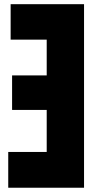

<svg xmlns="http://www.w3.org/2000/svg" viewBox="-20 -879 452 899"><path d="M373.5 0H18.6V-167.5H198.7V-364.3H36.6V-525.9H198.7V-693.4H29.8V-859.4H373.5Z"/></svg>

Font: webenart
Style: Regular
Weight: 400
Designer: Vernon Adams
Foundry: Vernon Adams
Version: Version 2.116; ttfautohint (v1.8.3)